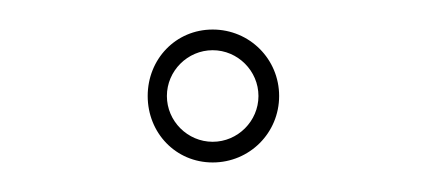

<svg xmlns="http://www.w3.org/2000/svg" viewBox="-20 -365 289 130"><path d="M124 -331C141 -331 155 -317 155 -300C155 -283 141 -269 124 -269C107 -269 93 -283 93 -300C93 -317 107 -331 124 -331ZM124 -255C149 -255 169 -275 169 -300C169 -325 149 -345 124 -345C99 -345 80 -325 80 -300C80 -275 99 -255 124 -255Z"/></svg>

Font: Platiipus Light
Style: Light
Weight: 400
Version: Version 001.000